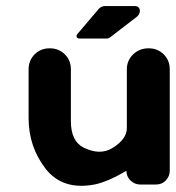

<svg xmlns="http://www.w3.org/2000/svg" viewBox="-20 -606 571 623"><path d="M300.8 -577.6Q309.6 -586.4 321.3 -586.4H417.5Q430.7 -586.4 433.6 -574.7Q435.5 -561.5 424.8 -552.2L337.4 -484.9Q332 -481.4 328.6 -481H237.8Q230.5 -481 228.8 -486.3Q227.1 -491.7 232.4 -497.1ZM72.8 -222.7Q72.8 -222.7 72.8 -381.3Q72.8 -409.7 92.3 -429.7Q112.3 -449.2 140.6 -449.2Q140.6 -449.2 142.1 -449.2Q170.4 -449.2 190.4 -429.7Q210 -410.2 210 -381.3Q210 -381.3 210 -212.9Q210 -147 252.4 -126.5Q304.2 -101.6 343.8 -125Q392.1 -154.3 391.6 -190.9Q391.6 -190.9 391.6 -191.4V-381.3Q391.6 -409.7 412.1 -429.7Q432.6 -449.2 461.4 -449.2Q461.4 -449.2 462.9 -449.2Q491.2 -449.2 511.2 -429.7Q530.8 -410.2 530.8 -381.3Q530.8 -381.3 530.8 -51.8Q530.8 -34.2 518.3 -20.8Q505.9 -7.3 486.3 -7.3Q486.3 -7.3 434.6 -7.3Q417 -7.3 403.3 -20.5Q390.1 -33.7 390.1 -51.8Q329.6 -16.1 286.6 -7.3Q183.1 12.2 127.9 -58.6Q72.8 -129.9 72.8 -222.7Z"/></svg>

Font: Dyuthi
Style: Regular
Weight: 400
Designer: Hiran Venugopalan, Hussain K H and Suresh P for Sawthanthra Malayalam Computing (SMC)
Version: Version 3.0.0+20221109